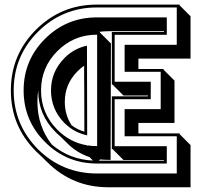

<svg xmlns="http://www.w3.org/2000/svg" viewBox="-20 -747 890 829"><path d="M446.8 -612.3Q435.5 -612.3 424.6 -611.3Q413.6 -610.4 402.8 -608.9Q405.3 -608.9 407.2 -609.1Q409.2 -609.4 411.6 -609.4V-606.4L459 -559.1L457.5 -56.6Q443.8 -56.6 432.4 -57.1Q420.9 -57.6 412.1 -58.6L406.7 -53.2H688V-56.2H513.2L465.8 -103.5H462.9V-331.1H618.7V-334.5H513.2L465.8 -381.8H462.9V-608.9H688V-612.3ZM239.3 -159.2Q233.9 -163.6 229 -168Q224.1 -172.4 219.2 -177.7Q145 -252 145 -356.4V-356.9Q143.1 -344.7 142.3 -332.5Q141.6 -320.3 141.6 -307.6Q141.6 -202.6 203.6 -123Q280.3 -58.1 381.3 -53.7L366.2 -68.8Q338.9 -78.1 314.7 -93Q290.5 -107.9 269 -129.9ZM259.8 -307.6Q259.8 -250 289.6 -205.6Q315.4 -186.5 344.2 -178.7Q344.2 -224.6 344 -268.1Q343.8 -311.5 343.8 -355.5Q343.3 -379.4 343.3 -406.7Q343.3 -434.1 343.3 -462.9Q335.4 -458 328.6 -452.1Q321.8 -446.3 314.9 -439.5Q259.8 -384.3 259.8 -307.6ZM755.4 -727.1V-724.1L802.7 -676.8V-494.1H577.6V-449.2H686V-446.3L733.4 -398.9V-216.3H577.6V-170.9H755.4V-168L802.7 -120.6V61.5H446.8Q293.9 61.5 185.1 -45.9L158.7 -71.8Q147 -82 135.3 -93.8Q81.1 -148.4 54 -213.6Q26.9 -278.8 26.9 -356.4Q26.9 -510.3 135.3 -618.7Q189.9 -672.9 255.1 -700Q320.3 -727.1 397.9 -727.1ZM257.8 -216.3Q200.2 -275.4 200.2 -356.4Q200.2 -438 258.3 -496.1H257.8Q299.8 -538.1 355.5 -549.8L356.4 -162.6Q328.6 -168.5 304 -181.6Q279.3 -194.8 257.8 -216.3ZM359.4 -119.1Q377.9 -116.2 397.9 -116.2H399.4V-597.2H397.9Q298.8 -597.2 228 -526.6Q157.2 -456.1 157.2 -356.4Q157.2 -257.3 228 -186.5Q283.2 -131.3 356.4 -119.6V-116.2ZM700.2 -671.9V-596.7H475.1V-394H630.9V-318.8H475.1V-115.7H700.2V-41H397.9Q267.6 -41 174.8 -133.5Q82 -226.1 82 -356.4Q82 -487.8 174.8 -579.8Q267.6 -671.9 397.9 -671.9ZM397.9 -714.8Q250 -714.8 144 -609.9Q91.8 -557.6 65.4 -494.4Q39.1 -431.2 39.1 -356.4Q39.1 -209 144 -102.5Q250 2 397.9 2H743.2V-158.7H518.1V-275.9H673.8V-437H518.1V-553.7H743.2V-714.8Z"/></svg>

Font: Gondrin
Style: Regular
Weight: 400
Designer: Peter Wiegel, original typeface by Carl Albert Fahrenwaldt 1901
Foundry: Peter Wiegel
Version: Version 1.000 2010 initial release